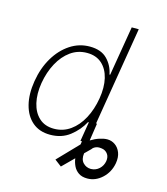

<svg xmlns="http://www.w3.org/2000/svg" viewBox="-133 -829 986 1136"><g transform="rotate(15 360.0 -261.0)"><path d="M474.8 -123.6H480.5L464.5 -16.7Q491.5 -33.4 517.8 -41.7Q544 -50.1 564.3 -50.1Q590.6 -50.1 612.2 -35Q633.9 -19.9 644.7 7.8Q655.5 35.5 649.1 73.5Q638.8 130.3 598.5 167.4Q558.2 204.5 508.2 204.5Q475.1 204.5 454.4 190.2Q433.6 175.8 422.9 153.4Q412.3 131 409.4 107.2L339.5 176.5L297.9 144.9L409.1 29.5Q413.4 24.5 418.3 19.9L421.5 0H412.3L431.8 -119H426.8Q398.8 -66.1 348.9 -27.3Q299 11.4 228.7 11.4Q163 11.4 120.2 -25Q77.4 -61.4 61.1 -125.2Q44.7 -188.9 58.2 -271.3Q71.7 -353.7 109.4 -417.3Q147 -480.8 202.1 -517.2Q257.1 -553.6 322.4 -553.6Q392.4 -553.6 429.7 -515.1Q467 -476.6 476.6 -423.7H480.8L531.6 -727.3H574.6ZM456.3 -271.7Q468 -341.3 455.3 -395.8Q442.5 -450.3 407.1 -481.7Q371.8 -513.1 316.4 -513.1Q260.3 -513.1 216.1 -481.4Q171.9 -449.6 142.4 -394.9Q112.9 -340.2 101.2 -271.7Q89.8 -203.1 102.6 -148.1Q115.4 -93 150.6 -60.9Q185.7 -28.8 241.5 -28.8Q297.2 -28.8 341.4 -60.4Q385.7 -92 415.1 -147Q444.6 -202.1 456.3 -271.7ZM452.1 65.3Q446.7 103 466.1 123.6Q485.4 144.2 514.6 144.5Q544 143.8 565 124.5Q585.9 105.1 590.9 76.3Q594.8 50.8 584 34.4Q573.2 18.1 555 12.4Q528.1 6 511.4 12.4Q494.7 18.8 487.6 30.2Z"/></g></svg>

Font: Inter UI Extra Light
Style: Italic
Weight: 200
Italic angle: -9.39999°
Designer: Rasmus Andersson
Foundry: rsms
Version: 3.2;8d6f07862